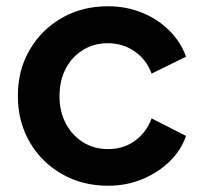

<svg xmlns="http://www.w3.org/2000/svg" viewBox="-20 -581 641 613"><path d="M325 12Q243 12 177.5 -25.5Q112 -63 74.5 -128Q37 -193 37 -275Q37 -357 74.5 -421.5Q112 -486 177 -523.5Q242 -561 325 -561Q383 -561 433.5 -540.5Q484 -520 520.5 -483.5Q557 -447 574 -400L464 -346Q448 -390 410.5 -416.5Q373 -443 324 -443Q280 -443 245 -421.5Q210 -400 190 -362Q170 -324 170 -274Q170 -225 190 -187Q210 -149 245 -127Q280 -105 325 -105Q375 -105 411.5 -132Q448 -159 464 -203L574 -147Q558 -101 521.5 -65.5Q485 -30 434.5 -9Q384 12 325 12Z"/></svg>

Font: Plus Jakarta Text
Style: Bold
Weight: 700
Designer: Gumpita Rahayu
Foundry: Tokotype Studio
Version: Version 1.000